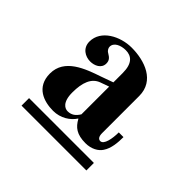

<svg xmlns="http://www.w3.org/2000/svg" viewBox="-99 -822 578 578"><g transform="rotate(45 190.0 -533.0)"><path d="M52 -354H328V-386H52ZM132 -490C132 -533 143 -561 170 -571L198 -581V-463C189 -448 178 -440 162 -440C151 -440 132 -448 132 -490ZM44 -483C44 -425 91 -410 130 -410C162 -410 187 -427 200 -447H201C214 -423 231 -410 268 -410C293 -410 312 -421 321 -435C334 -454 336 -481 336 -504H316C316 -477 310 -446 295 -446C287 -446 282 -453 282 -467V-625C282 -690 219 -712 163 -712C115 -712 60 -684 60 -635C60 -607 83 -594 104 -594C122 -594 143 -603 143 -624C143 -637 137 -643 125 -650C116 -655 114 -663 114 -667C114 -685 135 -694 156 -694C180 -694 198 -680 198 -639V-599L159 -585C109 -568 44 -545 44 -483Z"/></g></svg>

Font: Old Standard
Style: Bold
Weight: 700
Designer: Alexey Kryukov <alexios@thessalonica.org.ru>
Version: Version 2.0.2